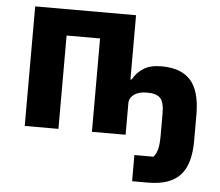

<svg xmlns="http://www.w3.org/2000/svg" viewBox="-52 -583 962 840"><g transform="rotate(5 429.5 -162.5)"><path d="M558 200V85H642Q654 71 659.5 50Q665 29 665 -11V-106Q665 -156 648 -174Q631 -192 591 -192Q554 -192 534 -178Q514 -164 512 -143V0H364V-410H217V0H69V-525H512V-243H517Q535 -275 564.5 -293.5Q594 -312 643 -312Q729 -312 771 -265Q813 -218 813 -113V1Q813 104 768.5 152Q724 200 628 200Z"/></g></svg>

Font: IBM Plex Sans
Style: Bold
Weight: 700
Designer: Mike Abbink, Paul van der Laan, Pieter van Rosmalen
Foundry: Bold Monday
Version: Version 3.201